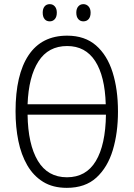

<svg xmlns="http://www.w3.org/2000/svg" viewBox="-20 -896 644 926"><path d="M549 -358Q549 -255 524 -172Q499 -89 445 -39.5Q391 10 302 10Q235 10 188 -19Q141 -48 111.5 -99Q82 -150 68.5 -216.5Q55 -283 55 -359Q55 -536 118 -630Q181 -724 304 -724Q389 -724 443 -677Q497 -630 523 -547.5Q549 -465 549 -358ZM304 -674Q213 -674 165.5 -600Q118 -526 113 -393H490Q486 -529 439 -601.5Q392 -674 304 -674ZM303 -41Q395 -41 442 -119Q489 -197 491 -343H113Q115 -200 162.5 -120.5Q210 -41 303 -41ZM186 -835Q186 -854 195 -865Q204 -876 220 -876Q235 -876 244.5 -865Q254 -854 254 -835Q254 -815 244.5 -804Q235 -793 220 -793Q204 -793 195 -804Q186 -815 186 -835ZM348 -835Q348 -854 357.5 -865Q367 -876 382 -876Q397 -876 407 -865Q417 -854 417 -835Q417 -815 407.5 -804Q398 -793 382 -793Q367 -793 357.5 -804Q348 -815 348 -835Z"/></svg>

Font: Noto Sans Condensed Light
Style: Regular
Weight: 300
Width: 3
Designer: Monotype Design Team
Foundry: Monotype Imaging Inc.
Version: Version 2.013; ttfautohint (v1.8.4.7-5d5b)